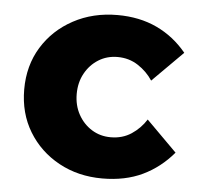

<svg xmlns="http://www.w3.org/2000/svg" viewBox="-44 -572 669 634"><g transform="rotate(5 290.5 -255.0)"><path d="M450 -191 551 -90Q508 -39 450.5 -11.5Q393 16 317 16Q237 16 173 -19Q109 -54 72 -115Q35 -176 35 -255Q35 -334 72.5 -395Q110 -456 175 -491Q240 -526 321 -526Q394 -526 451.5 -499Q509 -472 551 -421L450 -320Q431 -349 401 -368.5Q371 -388 333 -388Q298 -388 270 -370.5Q242 -353 225.5 -323Q209 -293 209 -255Q209 -217 225.5 -187Q242 -157 270 -139.5Q298 -122 333 -122Q372 -122 401.5 -141.5Q431 -161 450 -191Z"/></g></svg>

Font: Wix Madefor Display ExtraBold
Style: Regular
Weight: 800
Designer: Dalton Maag Ltd
Foundry: Dalton Maag Ltd
Version: Version 3.100